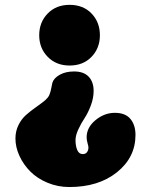

<svg xmlns="http://www.w3.org/2000/svg" viewBox="-20 -442 600 777"><path d="M384.3 -299.3Q384.3 -247.1 350.3 -211.9Q316.4 -176.8 261.7 -176.8Q207.5 -176.8 173.1 -211.9Q138.7 -247.1 138.7 -299.3Q138.7 -352.1 172.9 -387.2Q207 -422.4 261.7 -422.4Q316.9 -422.4 350.6 -387.2Q384.3 -352.1 384.3 -299.3ZM279.8 -152.8Q318.8 -152.8 338.9 -131.6Q358.9 -110.4 358.9 -74.2Q358.9 -44.9 347.4 -14.6Q335.9 15.6 322.3 36.1Q308.6 56.6 297.1 81.3Q285.6 106 285.6 125Q285.6 148.9 292.7 165.3Q299.8 181.6 314.9 181.6Q326.7 181.6 332.3 173.6Q337.9 165.5 337.9 154.8Q337.9 149.4 334.2 137Q330.6 124.5 330.6 113.8Q330.6 73.7 366.5 44.2Q402.3 14.6 444.8 14.6Q487.3 14.6 507.8 39.3Q528.3 64 528.3 104Q528.3 194.8 453.6 254.9Q378.9 314.9 260.7 314.9Q213.9 314.9 172.4 297.6Q130.9 280.3 103 252.4Q75.2 224.6 58.8 189.2Q42.5 153.8 42.5 118.2Q42.5 88.9 54.7 64.2Q66.9 39.6 85.2 23.4Q103.5 7.3 122.3 -5.9Q141.1 -19 157.5 -32Q173.8 -44.9 179.2 -56.6Q184.6 -68.8 187.5 -85.4Q190.4 -102.1 191.9 -106.9Q197.8 -126 221.7 -139.4Q245.6 -152.8 279.8 -152.8Z"/></svg>

Font: Cooper* Black
Style: Regular
Weight: 900
Designer: Owen Earl
Foundry: indestructible type*
Version: Version 0.001